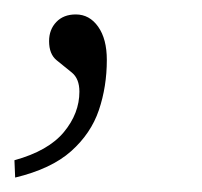

<svg xmlns="http://www.w3.org/2000/svg" viewBox="-64 -105 280 266"><path d="M-43 141 -44 117Q3 104 24.5 78Q46 52 46 22Q46 4 35.5 -4.5Q25 -13 14.5 -21.5Q4 -30 4 -48Q4 -64 14 -74.5Q24 -85 41 -85Q60 -85 72 -68Q84 -51 84 -22Q84 15 73 47.5Q62 80 34.5 104.5Q7 129 -43 141Z"/></svg>

Font: Noto Serif Tamil ExtraLight
Style: Italic
Weight: 200
Italic angle: -12°
Designer: Indian Type Foundry, Tom Grace, and the Monotype Design Team
Foundry: Monotype Imaging Inc.
Version: Version 2.003; ttfautohint (v1.8.4.7-5d5b)